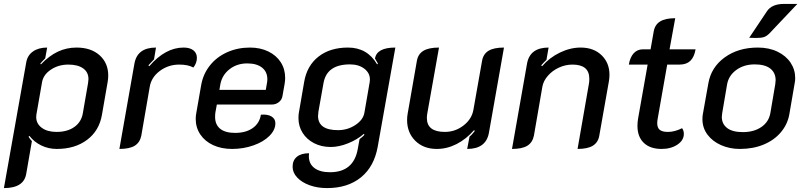

<svg xmlns="http://www.w3.org/2000/svg" viewBox="-36 -752 4109 981"><path d="M98 -433Q104 -469 132.5 -489Q161 -509 205 -509L195 -454Q179 -438 170 -427L173 -423Q215 -467 259.5 -488Q304 -509 355 -509Q429 -509 473 -469.5Q517 -430 517 -366Q517 -350 514 -333L485 -166Q471 -84 409 -37.5Q347 9 254 9Q212 9 175.5 -8.5Q139 -26 114 -58L110 -53Q120 -38 127 -31L98 136Q86 209 -16 209ZM387 -172 414 -328Q416 -342 416 -348Q416 -383 389 -402.5Q362 -422 313 -422Q263 -422 224.5 -396.5Q186 -371 179 -333L150 -167Q149 -162 149 -154Q149 -120 177.5 -99Q206 -78 253 -78Q308 -78 343.5 -103Q379 -128 387 -172Z M729 -308 686 -59Q679 -24 652.5 -7.5Q626 9 574 9L651 -428Q666 -509 761 -509L751 -449Q740 -438 722 -418L727 -414Q809 -509 902 -509Q934 -509 952 -495Q970 -481 970 -456Q970 -430 952 -407Q925 -422 880 -422Q824 -422 780.5 -389.5Q737 -357 729 -308Z M964 -144Q964 -160 967 -175L992 -318Q1002 -374 1036.5 -417.5Q1071 -461 1124.5 -485Q1178 -509 1241 -509Q1294 -509 1335 -489Q1376 -469 1398.5 -434Q1421 -399 1421 -354Q1421 -339 1418 -322L1407 -260Q1404 -242 1388.5 -230Q1373 -218 1354 -218H1072L1065 -180Q1063 -171 1063 -155Q1063 -115 1089 -94Q1115 -73 1165 -73Q1220 -73 1255 -97.5Q1290 -122 1297 -166Q1331 -169 1351 -157Q1371 -145 1371 -122Q1371 -88 1340.5 -57.5Q1310 -27 1258.5 -9Q1207 9 1150 9Q1095 9 1053 -10.5Q1011 -30 987.5 -65Q964 -100 964 -144ZM1322 -293 1327 -322Q1330 -336 1330 -347Q1330 -385 1303 -406.5Q1276 -428 1227 -428Q1175 -428 1137 -398.5Q1099 -369 1090 -322L1085 -293Z M1459 100Q1459 67 1481 49Q1503 31 1543 31Q1542 36 1542 46Q1542 85 1570.5 106.5Q1599 128 1650 128Q1771 128 1792 9L1801 -41Q1819 -55 1826 -63L1823 -68Q1790 -39 1743 -20Q1696 -1 1654 -1Q1606 -1 1568.5 -20.5Q1531 -40 1510 -73.5Q1489 -107 1489 -148Q1489 -167 1491 -176L1518 -333Q1532 -416 1591 -462.5Q1650 -509 1742 -509Q1841 -509 1891 -423L1895 -427Q1883 -449 1880 -453Q1889 -509 1984 -509L1894 -3Q1876 99 1808.5 154Q1741 209 1635 209Q1586 209 1546 194.5Q1506 180 1482.5 155Q1459 130 1459 100ZM1826 -177 1853 -333Q1854 -337 1854 -346Q1854 -379 1825.5 -401Q1797 -423 1752 -423Q1634 -423 1617 -328L1591 -182Q1589 -166 1589 -160Q1589 -87 1691 -87Q1740 -87 1780 -113.5Q1820 -140 1826 -177Z M2462 -73Q2447 9 2351 9L2363 -54Q2374 -62 2390 -83L2386 -87Q2346 -41 2297 -16Q2248 9 2196 9Q2128 9 2086 -32.5Q2044 -74 2044 -139Q2044 -156 2047 -172L2094 -441Q2100 -476 2127.5 -492.5Q2155 -509 2207 -509L2148 -177Q2145 -162 2145 -149Q2145 -78 2237 -78Q2290 -78 2332.5 -111Q2375 -144 2383 -192L2427 -441Q2433 -476 2460 -492.5Q2487 -509 2539 -509Z M2657 -428Q2672 -509 2767 -509L2756 -446Q2746 -437 2729 -418L2734 -414Q2772 -458 2825 -483.5Q2878 -509 2931 -509Q2997 -509 3037.5 -470Q3078 -431 3078 -370Q3078 -354 3075 -336L3026 -59Q3020 -24 2993 -7.5Q2966 9 2915 9L2973 -324Q2975 -333 2975 -350Q2975 -422 2889 -422Q2853 -422 2819.5 -406.5Q2786 -391 2763 -364.5Q2740 -338 2735 -308L2692 -59Q2685 -24 2658.5 -7.5Q2632 9 2580 9Z M3221 -109Q3221 -127 3224 -145L3273 -422H3177Q3183 -459 3201.5 -479.5Q3220 -500 3249 -500H3288L3304 -591Q3310 -626 3337 -642.5Q3364 -659 3414 -659L3385 -500H3518Q3511 -460 3491 -441Q3471 -422 3436 -422H3373L3325 -149Q3322 -134 3322 -123Q3322 -99 3335 -88.5Q3348 -78 3377 -78Q3411 -78 3449 -97Q3458 -85 3458 -68Q3458 -35 3425 -13Q3392 9 3344 9Q3286 9 3253.5 -22Q3221 -53 3221 -109Z M3553 -143Q3553 -159 3555 -168L3583 -325Q3597 -408 3666.5 -458.5Q3736 -509 3836 -509Q3893 -509 3936.5 -488Q3980 -467 4003.5 -431.5Q4027 -396 4027 -353Q4027 -339 4024 -325L3997 -168Q3988 -117 3954 -76.5Q3920 -36 3866 -13.5Q3812 9 3744 9Q3692 9 3648 -10.5Q3604 -30 3578.5 -64.5Q3553 -99 3553 -143ZM3900 -174 3925 -321Q3927 -335 3927 -342Q3927 -380 3900 -401.5Q3873 -423 3820 -423Q3765 -423 3726 -394.5Q3687 -366 3679 -321L3654 -174Q3652 -160 3652 -155Q3652 -119 3679 -98Q3706 -77 3760 -77Q3816 -77 3854 -103Q3892 -129 3900 -174ZM3883 -695Q3908 -732 3970 -732H4038L3895 -581Q3882 -568 3868.5 -563Q3855 -558 3827 -558Q3806 -558 3792 -559Z"/></svg>

Font: K2D Medium
Style: Italic
Weight: 500
Italic angle: -10°
Designer: Katatrad Aksorn Co.,Ltd.
Foundry: Cadson Demak Co.,Ltd.
Version: Version 1.000; ttfautohint (v1.6)